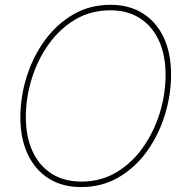

<svg xmlns="http://www.w3.org/2000/svg" viewBox="-20 -757 752 787"><path d="M312.5 9.8Q234.9 9.8 179.2 -25.6Q123.5 -61 93.5 -125.2Q63.5 -189.5 63.5 -275.4Q63.5 -359.9 89.1 -441.9Q114.7 -523.9 163.1 -590.6Q211.4 -657.2 279.5 -697.3Q347.7 -737.3 433.1 -737.3Q510.3 -737.3 565.9 -701.9Q621.6 -666.5 651.4 -602.5Q681.2 -538.6 681.2 -452.1Q681.2 -368.2 655.8 -285.9Q630.4 -203.6 582.5 -137Q534.7 -70.3 466.6 -30.3Q398.4 9.8 312.5 9.8ZM313.5 -12.7Q393.6 -12.7 457.3 -50.8Q521 -88.9 565.9 -152.6Q610.8 -216.3 634.8 -293.7Q658.7 -371.1 658.7 -450.2Q658.7 -530.8 631.6 -590.1Q604.5 -649.4 553.7 -682.1Q502.9 -714.8 432.6 -714.8Q352.1 -714.8 288.1 -676.8Q224.1 -638.7 179 -575Q133.8 -511.2 109.9 -433.6Q85.9 -356 85.9 -276.9Q85.9 -197.3 113 -137.7Q140.1 -78.1 191.2 -45.4Q242.2 -12.7 313.5 -12.7Z"/></svg>

Font: Inter 24pt Thin
Style: Italic
Weight: 250
Italic angle: -9.3988°
Version: Version 4.001;git-66647c0bb